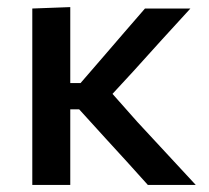

<svg xmlns="http://www.w3.org/2000/svg" viewBox="-20 -521 588 541"><path d="M71 0V-497L178 -501V-287H207L271 -361Q300 -395 330 -429.5Q359.5 -463.5 388.5 -497H516.5Q476 -453 436 -409Q396 -365 356.5 -321L297 -256.5L367 -177.5Q408 -133 449.5 -88.5Q491 -44 531.5 0H396.5Q367 -33 337.2 -65.8Q307.5 -98.5 278 -130.5L203 -213H178V0Z"/></svg>

Font: Heraclito Medium
Style: Regular
Weight: 500
Designer: Kostas Bartsokas (font) & Cristiano Sobral (main changes)
Foundry: Kostas Bartsokas (font) & Cristiano Sobral (main changes)
Version: Version 1.00;July 8, 2020;FontCreator 13.0.0.2655 64-bit